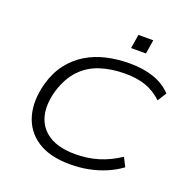

<svg xmlns="http://www.w3.org/2000/svg" viewBox="-155 -1046 1179 1202"><g transform="rotate(20 435.0 -445.0)"><path d="M439 9Q301 9 218.5 -46Q136 -101 110 -196Q84 -291 117 -411Q140 -492 184 -549Q228 -606 288 -642.5Q348 -679 421 -696Q494 -713 575 -713Q667 -713 737.5 -688.5Q808 -664 854 -614L817 -555Q767 -602 708.5 -622.5Q650 -643 571 -643Q478 -643 403 -618Q328 -593 275.5 -537Q223 -481 195 -390Q167 -291 187 -217.5Q207 -144 272.5 -103Q338 -62 445 -62Q528 -62 599 -83.5Q670 -105 740 -151L770 -92Q727 -60 674.5 -37.5Q622 -15 562.5 -3Q503 9 439 9ZM549 -806 564 -899H663L648 -806Z"/></g></svg>

Font: Nunito Sans 7pt Expanded Light
Style: Italic
Weight: 300
Width: 7
Italic angle: -9°
Designer: Vernon Adams
Foundry: Vernon Adams
Version: Version 3.101;gftools[0.9.27]